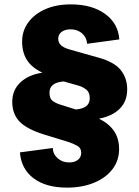

<svg xmlns="http://www.w3.org/2000/svg" viewBox="-20 -757 637 877"><path d="M36 -292Q36 -346 73.5 -381Q111 -416 174 -425Q125 -448 103 -483Q81 -518 81 -567Q81 -616 109 -654.5Q137 -693 187 -715Q237 -737 303 -737Q400 -737 460 -693.5Q520 -650 525 -577L378 -557Q376 -586 355 -604.5Q334 -623 302 -623Q277 -623 261.5 -611.5Q246 -600 246 -580Q246 -563 258 -551Q270 -539 298 -531L429 -494Q502 -474 531.5 -437Q561 -400 561 -349Q561 -294 526.5 -260Q492 -226 432 -215Q477 -193 500.5 -159Q524 -125 524 -76Q524 -24 494 15.5Q464 55 410 77.5Q356 100 286 100Q190 100 133.5 57.5Q77 15 71 -61L221 -81Q222 -53 243.5 -34Q265 -15 296 -15Q321 -15 336 -27Q351 -39 351 -59Q351 -81 333 -91Q315 -101 291 -109L180 -143Q101 -168 68.5 -202.5Q36 -237 36 -292ZM206 -334Q206 -306 222 -295Q238 -284 259 -278L326 -257Q390 -262 390 -308Q390 -335 374.5 -347.5Q359 -360 338 -366L271 -385Q206 -380 206 -334Z"/></svg>

Font: BDO Grotesk ExtraBold
Style: Regular
Weight: 800
Designer: Deni Anggara
Foundry: Lokal Container
Version: Version 2.000